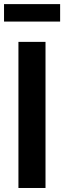

<svg xmlns="http://www.w3.org/2000/svg" viewBox="-23 -936 319 956"><path d="M203.6 -727.5V0H68.8V-727.5ZM276.4 -915.5V-828.6H-2.9V-915.5Z"/></svg>

Font: V-Inter
Style: SemiBold-600
Weight: 600
Designer: Rasmus Andersson
Foundry: rsms
Version: Version 4.000;git-4146feb